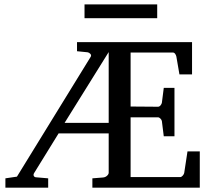

<svg xmlns="http://www.w3.org/2000/svg" viewBox="-20 -865 973 885"><path d="M481 -625 277.8 -298.8H481ZM405.8 0V-43L455.1 -46.9Q465.8 -47.9 473.4 -54.9Q481 -62 481 -68.8V-250H250L138.2 -68.8Q132.8 -60.5 135.5 -54.7Q138.2 -48.8 145 -47.9L202.1 -43V0H4.9V-43L58.1 -50.8L397.9 -603Q402.3 -610.4 396.5 -616.7Q390.6 -623 383.8 -624L335 -628.9V-670.9H865.2V-522H807.1L793 -604Q791.5 -611.3 787.1 -617.2Q782.7 -623 775.9 -623H582V-374L708 -373Q714.8 -373 720 -379.4Q725.1 -385.7 726.1 -391.1L734.9 -460H784.2V-236.8H734.9L726.1 -307.1Q725.1 -312.5 719.5 -318.4Q713.9 -324.2 708 -324.2H582V-48.8H811Q814 -48.8 816.9 -50.8Q819.8 -52.7 822.5 -55.7Q825.2 -58.6 826.9 -62Q828.6 -65.4 829.1 -67.9L844.2 -167H900.9V0ZM369.6 -781.2V-844.7H704.6V-781.2Z"/></svg>

Font: Charis SIL APac
Style: Regular
Weight: 400
Foundry: SIL International
Version: Version 5.000